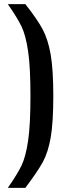

<svg xmlns="http://www.w3.org/2000/svg" viewBox="-20 -763 342 933"><path d="M128 -297Q128 -437 116.5 -514.5Q105 -592 84.5 -634.5Q64 -677 18 -743H103Q160 -671 186.5 -622Q213 -573 226 -499.5Q239 -426 239 -297Q239 -168 226.5 -95.5Q214 -23 188 24.5Q162 72 103 150H18Q64 84 84.5 41.5Q105 -1 116.5 -78.5Q128 -156 128 -297Z"/></svg>

Font: Saira Semi Condensed Medium
Style: Regular
Weight: 500
Width: 4
Designer: Hector Gatti with collaboration of the Omnibus-Type team
Foundry: Omnibus-Type
Version: Version 1.001; ttfautohint (v1.8)